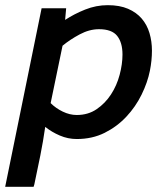

<svg xmlns="http://www.w3.org/2000/svg" viewBox="-21 -526 608 743"><path d="M276 -81Q320 -81 353 -103.5Q386 -126 408.5 -160.5Q431 -195 442 -236.5Q453 -278 453 -315Q453 -361 432.5 -387Q412 -413 362 -413Q325 -413 287.5 -393Q250 -373 221 -349L175 -127Q195 -107 222 -94Q249 -81 276 -81ZM154 -35Q146 21 135 76Q124 131 112 187L109 197H-1L140 -494H235L231 -449Q266 -472 308.5 -489Q351 -506 396 -506Q442 -506 474.5 -492Q507 -478 527.5 -454Q548 -430 557.5 -398Q567 -366 567 -330Q567 -292 559 -252Q550 -207 527 -160Q504 -113 468 -74.5Q432 -36 384 -12Q336 12 276 12Q242 12 210.5 -1.5Q179 -15 154 -35Z"/></svg>

Font: Codetta
Style: Bold Italic
Weight: 700
Italic angle: -11°
Designer: Ulrich Proeller
Foundry: PROSA GmbH
Version: Version 2.00;September 29, 2018;FontCreator 11.5.0.2427 64-b